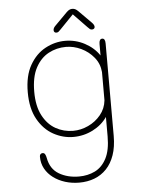

<svg xmlns="http://www.w3.org/2000/svg" viewBox="-59 -695 738 989"><g transform="rotate(-5 309.5 -200.5)"><path d="M311 247.5Q272.5 247.5 238 236.8Q203.5 226 177 206.2Q150.5 186.5 135.2 158.8Q120 131 120 97Q120 88.5 124.2 84Q128.5 79.5 135.5 79.5Q144 79.5 148.2 87.2Q152.5 95 154.5 106.5Q165 164 209 190Q253 216 312 216Q357.5 216 394.8 197.8Q432 179.5 454.2 137Q476.5 94.5 476.5 23V-77.5Q449 -37.5 402 -13.5Q355 10.5 301 10.5Q247.5 10.5 198.2 -16.5Q149 -43.5 117.8 -99Q86.5 -154.5 86.5 -239Q86.5 -324 117.8 -378.8Q149 -433.5 198.2 -460Q247.5 -486.5 301 -486.5Q355 -486.5 402 -461.5Q449 -436.5 476.5 -395.5V-454.5Q476.5 -481 492.5 -481Q508 -481 508 -454.5V23Q508 80 493.2 122.2Q478.5 164.5 452 192.2Q425.5 220 389.5 233.8Q353.5 247.5 311 247.5ZM302.5 -21Q342.5 -21 380.8 -38.8Q419 -56.5 445.5 -88.8Q472 -121 476.5 -163.5V-309.5Q473 -353 446.2 -385.8Q419.5 -418.5 381 -436.8Q342.5 -455 302.5 -455Q254 -455 212.5 -432.8Q171 -410.5 145.5 -363Q120 -315.5 120 -239Q120 -164.5 145.5 -116Q171 -67.5 212.5 -44.2Q254 -21 302.5 -21ZM447 -567.5Q459 -555.5 459 -545Q459 -539.5 455 -536Q451 -532.5 444.5 -532.5Q438 -532.5 433.5 -536Q429 -539.5 421.5 -547.5L352.5 -619L283 -547Q275.5 -539 271.2 -535.8Q267 -532.5 260 -532.5Q254 -532.5 250.5 -536.2Q247 -540 247 -546Q247 -557 257.5 -567.5L322.5 -633Q330.5 -641 337.5 -644.2Q344.5 -647.5 352 -647.5Q360 -647.5 367 -644.2Q374 -641 382 -633Z"/></g></svg>

Font: Sono Monospace ExtraLight
Style: Regular
Weight: 250
Version: Version 2.112